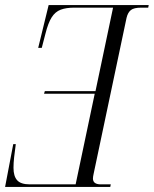

<svg xmlns="http://www.w3.org/2000/svg" viewBox="-22 -734 604 754"><path d="M-2 0 30 -168H40Q36 -139 33.5 -116.5Q31 -94 31 -75Q31 -42 45.5 -26Q60 -10 95 -10H275L350 -366H151L154 -376H353L422 -704H270Q238 -704 216.5 -696Q195 -688 181 -666Q167 -644 156 -600L142 -546H128L169 -714H562L560 -704H533Q504 -704 492 -694.5Q480 -685 475 -664L346 -53Q343 -40 343 -33Q343 -10 374 -10H413L411 0Z"/></svg>

Font: Noto Serif Display ExtraCondensed Light
Style: Italic
Weight: 300
Width: 2
Italic angle: -12°
Designer: Monotype Design Team
Foundry: Monotype Imaging Inc.
Version: Version 2.009